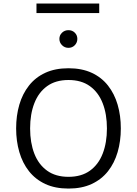

<svg xmlns="http://www.w3.org/2000/svg" viewBox="-20 -1071 781 1096"><path d="M546.4 -1050.8H188.2V-996.5H546.4ZM319 -849Q319 -828.1 334.1 -813Q349.2 -797.9 370.7 -797.9Q392.6 -797.9 407 -813Q421.5 -828.1 421.5 -849Q421.5 -870 407 -884.4Q392.6 -898.8 370.7 -898.8Q349.2 -898.8 334.1 -884.4Q319 -870 319 -849ZM371 -681.4Q294.7 -681.4 238.5 -655.4Q182.2 -629.4 145.4 -582.5Q108.5 -535.7 90.3 -473.3Q72.1 -410.9 72.1 -338Q72.1 -265.5 90.4 -202.9Q108.6 -140.3 145.5 -93.6Q182.4 -46.9 238.6 -20.7Q294.9 5.4 371 5.4Q447.1 5.4 503.3 -20.7Q559.6 -46.9 596.5 -93.6Q633.3 -140.3 651.5 -202.9Q669.7 -265.5 669.7 -338Q669.7 -410.9 651.5 -473.3Q633.3 -535.7 596.5 -582.5Q559.7 -629.4 503.5 -655.4Q447.2 -681.4 371 -681.4ZM371 -614.3Q444.6 -614.3 493.2 -579.2Q541.9 -544 566.1 -481.8Q590.4 -419.6 590.4 -338Q590.4 -256.6 566.3 -194.3Q542.2 -132 493.5 -96.8Q444.7 -61.6 371 -61.6Q297.6 -61.6 248.8 -96.8Q200 -132 175.9 -194.2Q151.9 -256.4 151.9 -338Q151.9 -419.6 176.1 -481.8Q200.2 -544 248.9 -579.2Q297.5 -614.3 371 -614.3Z"/></svg>

Font: Estedad-FD VF
Style: Regular
Weight: 100
Designer: Amin Abedi
Version: Version 7.3